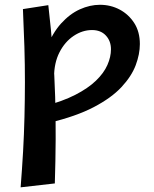

<svg xmlns="http://www.w3.org/2000/svg" viewBox="-20 -479 645 802"><path d="M66.2 303.5Q72.2 227.2 76.4 154.2Q80.5 81.2 82.2 9.4Q84 -62.5 84.1 -135.2Q84.2 -208 81.9 -284.1Q79.5 -360.2 75.8 -441L181.8 -457.5Q194.2 -351 201 -256.9Q207.8 -162.8 210.4 -74.5Q213 13.8 212.5 102.6Q212 191.5 209 287.2ZM185 34 164.2 -35.5Q241.2 -55.5 294.5 -82.9Q347.8 -110.2 380.8 -142Q413.8 -173.8 428.6 -207.5Q443.5 -241.2 443.5 -273.2Q443.5 -307.8 422.2 -330.6Q401 -353.5 364.5 -353.5Q324.2 -353.5 287.6 -329Q251 -304.5 228.4 -260.4Q205.8 -216.2 205.8 -156L144.5 -126Q150.2 -215 174.6 -278Q199 -341 235.2 -381Q271.5 -421 313.5 -440Q355.5 -459 397.5 -459Q442.2 -459 479.9 -439Q517.5 -419 540.9 -382.5Q564.2 -346 564.2 -295Q564.2 -253 546.8 -206.5Q529.2 -160 487.2 -115Q445.2 -70 371.6 -31.5Q298 7 185 34Z"/></svg>

Font: Marhey Light
Style: Regular
Weight: 300
Designer: Nur Syamsi & Bustanul Arifin
Foundry: Namelatype
Version: Version 1.000